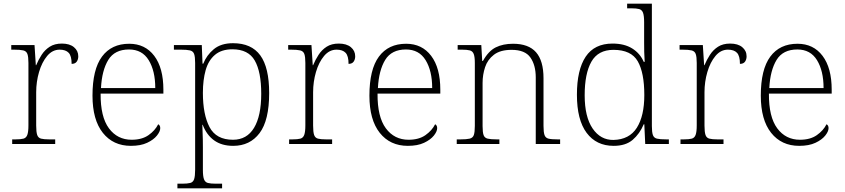

<svg xmlns="http://www.w3.org/2000/svg" viewBox="-20 -780 4578 1040"><path d="M46 0V-25H64Q92 -25 107 -29Q122 -33 128 -49.5Q134 -66 134 -101V-439Q134 -472 128.5 -487.5Q123 -503 106 -507Q89 -511 56 -511H41V-536H167L174 -427H176Q188 -456 205.5 -483Q223 -510 249.5 -527Q276 -544 315 -544Q357 -544 380.5 -524.5Q404 -505 404 -475Q404 -458 395.5 -446Q387 -434 368 -434Q368 -477 352 -494Q336 -511 303 -511Q264 -511 235.5 -477Q207 -443 191.5 -390Q176 -337 176 -280V-100Q176 -65 181.5 -49Q187 -33 202.5 -29Q218 -25 246 -25H279V0Z M689 10Q593 10 537 -60.5Q481 -131 481 -262Q481 -404 532.5 -473.5Q584 -543 680 -543Q766 -543 815.5 -477.5Q865 -412 865 -294V-273H525Q524 -147 570 -85Q616 -23 693 -23Q749 -23 784.5 -48Q820 -73 837 -107Q848 -101 848 -86Q848 -68 830 -45.5Q812 -23 777 -6.5Q742 10 689 10ZM821 -303Q821 -396 785.5 -454Q750 -512 679 -512Q601 -512 566.5 -455.5Q532 -399 527 -303Z M941 240V215H967Q995 215 1010.5 211Q1026 207 1031.5 190.5Q1037 174 1037 139V-439Q1037 -472 1031.5 -487.5Q1026 -503 1009 -507Q992 -511 959 -511H922V-536H1073L1077 -435H1081Q1099 -481 1138 -513.5Q1177 -546 1242 -546Q1342 -546 1390 -480Q1438 -414 1438 -276Q1438 -128 1386 -59Q1334 10 1243 10Q1181 10 1140 -19.5Q1099 -49 1078 -104H1076Q1076 -88 1077.5 -58.5Q1079 -29 1079 18V140Q1079 175 1085 191Q1091 207 1106 211Q1121 215 1149 215H1183V240ZM1242 -23Q1317 -23 1356 -87.5Q1395 -152 1395 -272Q1395 -391 1360 -452Q1325 -513 1239 -513Q1180 -513 1144.5 -483Q1109 -453 1094 -400Q1079 -347 1079 -277Q1079 -160 1115 -91.5Q1151 -23 1242 -23Z M1546 0V-25H1564Q1592 -25 1607 -29Q1622 -33 1628 -49.5Q1634 -66 1634 -101V-439Q1634 -472 1628.5 -487.5Q1623 -503 1606 -507Q1589 -511 1556 -511H1541V-536H1667L1674 -427H1676Q1688 -456 1705.5 -483Q1723 -510 1749.5 -527Q1776 -544 1815 -544Q1857 -544 1880.5 -524.5Q1904 -505 1904 -475Q1904 -458 1895.5 -446Q1887 -434 1868 -434Q1868 -477 1852 -494Q1836 -511 1803 -511Q1764 -511 1735.5 -477Q1707 -443 1691.5 -390Q1676 -337 1676 -280V-100Q1676 -65 1681.5 -49Q1687 -33 1702.5 -29Q1718 -25 1746 -25H1779V0Z M2189 10Q2093 10 2037 -60.5Q1981 -131 1981 -262Q1981 -404 2032.5 -473.5Q2084 -543 2180 -543Q2266 -543 2315.5 -477.5Q2365 -412 2365 -294V-273H2025Q2024 -147 2070 -85Q2116 -23 2193 -23Q2249 -23 2284.5 -48Q2320 -73 2337 -107Q2348 -101 2348 -86Q2348 -68 2330 -45.5Q2312 -23 2277 -6.5Q2242 10 2189 10ZM2321 -303Q2321 -396 2285.5 -454Q2250 -512 2179 -512Q2101 -512 2066.5 -455.5Q2032 -399 2027 -303Z M2454 0V-25H2474Q2507 -25 2524 -29Q2541 -33 2546.5 -48.5Q2552 -64 2552 -98V-439Q2552 -472 2546 -487.5Q2540 -503 2525 -507Q2510 -511 2482 -511H2459V-536H2587L2592 -450H2596Q2626 -504 2665.5 -523.5Q2705 -543 2759 -543Q2843 -543 2883.5 -497Q2924 -451 2924 -356V-98Q2924 -64 2929.5 -48.5Q2935 -33 2951 -29Q2967 -25 3001 -25H3014V0H2882V-361Q2882 -427 2853 -468.5Q2824 -510 2751 -510Q2690 -510 2655.5 -483.5Q2621 -457 2607.5 -416Q2594 -375 2594 -331V-97Q2594 -63 2599.5 -48Q2605 -33 2621.5 -29Q2638 -25 2671 -25H2685V0Z M3304 10Q3210 10 3157.5 -60.5Q3105 -131 3105 -267Q3105 -402 3152.5 -473Q3200 -544 3298 -544Q3362 -544 3404.5 -517.5Q3447 -491 3467 -445H3472Q3470 -472 3469.5 -499.5Q3469 -527 3469 -548V-659Q3469 -695 3463 -711Q3457 -727 3442 -731Q3427 -735 3399 -735H3377V-760H3511V-97Q3511 -64 3516.5 -48.5Q3522 -33 3538.5 -29Q3555 -25 3589 -25H3603V0H3475L3470 -107H3467Q3445 -55 3407 -22.5Q3369 10 3304 10ZM3303 -22Q3389 -24 3429.5 -88Q3470 -152 3470 -265Q3470 -386 3434.5 -448Q3399 -510 3303 -510Q3220 -510 3183.5 -446Q3147 -382 3147 -264Q3147 -147 3190 -84Q3233 -21 3303 -22Z M3666 0V-25H3684Q3712 -25 3727 -29Q3742 -33 3748 -49.5Q3754 -66 3754 -101V-439Q3754 -472 3748.5 -487.5Q3743 -503 3726 -507Q3709 -511 3676 -511H3661V-536H3787L3794 -427H3796Q3808 -456 3825.5 -483Q3843 -510 3869.5 -527Q3896 -544 3935 -544Q3977 -544 4000.5 -524.5Q4024 -505 4024 -475Q4024 -458 4015.5 -446Q4007 -434 3988 -434Q3988 -477 3972 -494Q3956 -511 3923 -511Q3884 -511 3855.5 -477Q3827 -443 3811.5 -390Q3796 -337 3796 -280V-100Q3796 -65 3801.5 -49Q3807 -33 3822.5 -29Q3838 -25 3866 -25H3899V0Z M4309 10Q4213 10 4157 -60.5Q4101 -131 4101 -262Q4101 -404 4152.5 -473.5Q4204 -543 4300 -543Q4386 -543 4435.5 -477.5Q4485 -412 4485 -294V-273H4145Q4144 -147 4190 -85Q4236 -23 4313 -23Q4369 -23 4404.5 -48Q4440 -73 4457 -107Q4468 -101 4468 -86Q4468 -68 4450 -45.5Q4432 -23 4397 -6.5Q4362 10 4309 10ZM4441 -303Q4441 -396 4405.5 -454Q4370 -512 4299 -512Q4221 -512 4186.5 -455.5Q4152 -399 4147 -303Z"/></svg>

Font: Noto Serif Tamil ExtraLight
Style: Regular
Weight: 200
Designer: Indian Type Foundry, Tom Grace, and the Monotype Design Team
Foundry: Monotype Imaging Inc.
Version: Version 2.004; ttfautohint (v1.8.4.7-5d5b)